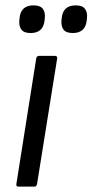

<svg xmlns="http://www.w3.org/2000/svg" viewBox="-20 -695 344 715"><path d="M49 0Q39 0 41 -10L115 -478Q117 -487 126 -487H184Q194 -487 193 -478L118 -10Q116 0 108 0ZM251 -572Q226 -572 216.5 -585Q207 -598 209 -619L210 -629Q215 -675 262 -675Q287 -675 296.5 -662Q306 -649 304 -629L303 -619Q298 -572 251 -572ZM94 -572Q69 -572 59.5 -585Q50 -598 52 -619L53 -629Q58 -675 105 -675Q130 -675 139.5 -662Q149 -649 147 -629L146 -619Q141 -572 94 -572Z"/></svg>

Font: Sofia Sans Semi Condensed
Style: Italic
Weight: 400
Italic angle: -9°
Designer: Botio Nikoltchev, Ani Petrova
Foundry: lettersoup
Version: Version 4.101